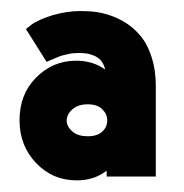

<svg xmlns="http://www.w3.org/2000/svg" viewBox="-20 -837 325 340"><path d="M135.3 -652.3C146.5 -652.3 155.3 -649.4 161.1 -643.6C167 -637.7 169.9 -631.3 169.9 -623.5C169.9 -616.2 167 -609.4 161.1 -604C155.3 -598.6 147 -595.7 135.7 -595.7C124.5 -595.7 115.2 -598.1 108.4 -604C101.6 -609.9 98.1 -616.2 98.1 -623.5C98.1 -630.9 101.6 -637.7 108.4 -643.6C115.2 -649.4 124 -652.3 135.3 -652.3ZM168.9 -534.7V-524.4H255.9V-685.5C255.9 -704.1 253.4 -720.7 248.5 -735.8C243.7 -751 236.8 -764.2 228 -774.4C219.2 -784.7 209.5 -793 197.3 -799.8C185.5 -806.6 172.9 -811 160.2 -814C147.5 -816.9 134.3 -817.4 120.1 -817.4C106 -817.4 90.3 -814.9 73.2 -810.1C56.2 -804.7 43.5 -799.3 34.7 -792.5L25.9 -785.6L62.5 -727.5L86.9 -737.8C89.8 -738.8 94.2 -739.7 100.6 -741.2C106.9 -742.7 113.3 -743.2 120.1 -743.2C125 -743.2 129.4 -742.7 133.8 -742.2C137.7 -741.7 142.1 -740.2 147 -738.3C151.4 -736.3 154.8 -733.9 157.7 -731C160.6 -728 163.1 -723.6 165 -718.3L166.5 -713.9L164.1 -715.3C149.9 -725.1 133.3 -729.5 114.7 -729.5C86.9 -729.5 63 -719.2 43.5 -699.2C23.9 -679.2 14.6 -654.3 14.6 -624C14.6 -593.8 24.4 -568.8 43.9 -548.3C63.5 -527.8 87.4 -517.6 115.7 -517.6C134.3 -517.6 150.4 -522 164.6 -531.7Z"/></svg>

Font: Tuffy
Style: Bold
Weight: 700
Designer: Thatcher Ulrich, Karoly Barta, Michael Everson
Version: Version 001.270